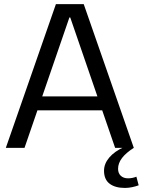

<svg xmlns="http://www.w3.org/2000/svg" viewBox="-20 -720 695 935"><path d="M252.3 -700H387.7L631.6 0H540.6L322 -635.1H318L99.4 0H8.4ZM143.8 -250.4H495.3V-182.6H143.8ZM588.1 195.2Q540.9 195.2 513.8 174.6Q486.6 154 486.6 111.3Q486.6 77.1 512.3 46.9Q538 16.7 585 -4.3L631.6 0Q593.8 24 574.4 49.2Q555 74.5 555 102Q555 123.7 568.3 136.1Q581.6 148.4 603.6 148.4Q624.3 148.4 644.2 140.5L655.3 182.4Q641.1 187.7 623.7 191.4Q606.3 195.2 588.1 195.2Z"/></svg>

Font: Pathway Extreme 8pt Thin
Style: Regular
Weight: 100
Designer: Eduardo Rodriguez Tunni
Foundry: Eduardo Rodriguez Tunni
Version: Version 1.000